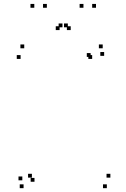

<svg xmlns="http://www.w3.org/2000/svg" viewBox="-20 -972 660 1002"><path d="M87.5 -664.5V-684.5H67.5V-664.5ZM461 -664.5V-684.5H441V-664.5ZM453 -675V-695H433V-675ZM96.5 -31V-51H76.5V-31ZM103 10V-10H83V10ZM537.5 10V-10H517.5V10ZM556 -45V-65H536V-45ZM146.5 -45V-65H126.5V-45ZM160 -23.5V-43.5H140V-23.5ZM523.5 -680.5V-700.5H503.5V-680.5ZM516 -720V-740H496V-720ZM106.5 -720V-740H86.5V-720ZM224.5 -931.5V-951.5H204.5V-931.5ZM334 -829.5V-849.5H314V-829.5ZM306 -829.5V-849.5H286V-829.5ZM415.5 -931.5V-951.5H395.5V-931.5ZM481 -931.5V-951.5H461V-931.5ZM349 -815V-835H329V-815ZM291 -815V-835H271V-815ZM159 -931.5V-951.5H139V-931.5Z"/></svg>

Font: Monaspace Argon Dots Var
Style: Regular
Weight: 400
Designer: Riley Cran and the Lettermatic Team
Version: Version 1.100 (Monaspace Argon Dots)